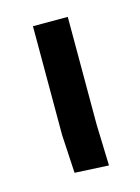

<svg xmlns="http://www.w3.org/2000/svg" viewBox="-66 -382 311 426"><g transform="rotate(-15 90.0 -169.0)"><path d="M50 -340H130V-92L133 2L55 -2L50 -90Z"/></g></svg>

Font: Glametrix
Style: Bold
Weight: 700
Designer: gluk
Foundry: gluk
Version: Version 0.40